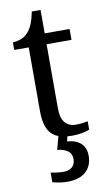

<svg xmlns="http://www.w3.org/2000/svg" viewBox="-99 -706 549 993"><g transform="rotate(-10 176.0 -209.5)"><path d="M265.1 -43Q283.2 -43 298.3 -44.9Q313.5 -46.9 329.1 -49.8V-5.9Q322.8 -2.9 312.5 0Q302.2 2.9 290.3 5.1Q278.3 7.3 265.1 8.5Q252 9.8 240.2 9.8Q202.1 9.8 174.8 1.7Q147.5 -6.3 129.9 -24.4Q112.3 -42.5 103.8 -72.3Q95.2 -102.1 95.2 -145V-479H19V-519Q37.1 -519 58.8 -526.4Q80.6 -533.7 97.2 -550.8Q114.3 -569.3 124.8 -595Q135.3 -620.6 143.1 -659.2H189V-536.1H319.8V-479H189V-142.1Q189 -90.8 209.7 -66.9Q230.5 -43 265.1 -43ZM303.2 126Q303.2 179.2 269.3 209.7Q235.4 240.2 171.4 240.2Q163.6 240.2 153.8 239.5Q144 238.8 133.8 237.3Q123.5 235.8 113.3 233.6Q103 231.4 94.2 229V178.2Q112.3 182.1 130.4 184.1Q148.4 186 162.1 186Q190.9 186 207 170.9Q223.1 155.8 223.1 129.9Q223.1 100.6 201.9 85.9Q180.7 71.3 147.9 68.8L168.9 -8.8H216.3L206.1 34.2Q254.9 38.1 279.1 62.3Q303.2 86.4 303.2 126Z"/></g></svg>

Font: Droid Serif
Style: Regular
Weight: 400
Designer: Monotype Design team
Foundry: Monotype Imaging Inc.
Version: Version 1.03